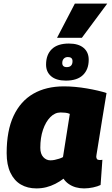

<svg xmlns="http://www.w3.org/2000/svg" viewBox="-20 -1037 621 1067"><path d="M447 10Q423 10 401.5 4Q380 -2 362 -14.5Q344 -27 333 -44Q312 -28 287.5 -15.5Q263 -3 237 3.5Q211 10 182 10Q133 10 96 -11.5Q59 -33 38 -77Q17 -121 17 -186Q17 -311 55.5 -393Q94 -475 165 -516Q236 -557 335 -557Q366 -557 398.5 -554Q431 -551 463 -545.5Q495 -540 523 -533.5Q551 -527 572 -520Q557 -430 547 -368Q537 -306 531 -268Q525 -230 521.5 -209Q518 -188 516.5 -178.5Q515 -169 515 -167Q515 -158 519 -153Q523 -148 532 -148Q536 -148 540.5 -148Q545 -148 549 -149L539 -9Q523 -1 497.5 4.5Q472 10 447 10ZM330 -164 368 -404Q357 -409 344 -410.5Q331 -412 317 -412Q285 -412 259.5 -386Q234 -360 219 -316Q204 -272 204 -216Q204 -182 220.5 -164Q237 -146 260 -146Q272 -146 284 -148.5Q296 -151 308.5 -155Q321 -159 330 -164ZM346 -589Q293 -589 264.5 -613Q236 -637 236 -678Q236 -733 268 -764Q300 -795 363 -795Q416 -795 444.5 -771Q473 -747 473 -705Q473 -651 441 -620Q409 -589 346 -589ZM351 -664Q367 -664 375 -672.5Q383 -681 383 -697Q383 -720 357 -720Q343 -720 334.5 -711Q326 -702 326 -687Q326 -664 351 -664ZM297 -827 396 -1017H576L435 -827Z"/></svg>

Font: Georama ExtraCondensed Thin ExtraBold
Style: Italic
Weight: 800
Italic angle: -9°
Version: Version 1.001